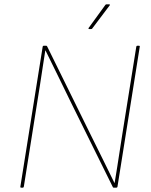

<svg xmlns="http://www.w3.org/2000/svg" viewBox="-20 -866 695 886"><path d="M78 0Q73 0 74 -5L177 -651Q178 -655 182 -655H193Q195 -655 196 -654Q197 -653 198 -651L398 -245Q426 -190 453 -134Q480 -78 508 -22H509Q515 -59 521 -96Q527 -133 532.5 -170Q538 -207 544 -244L609 -651Q610 -655 614 -655H621Q626 -655 625 -651L522 -4Q521 0 517 0H505Q502 0 501 -2L311 -386Q281 -448 250.5 -510Q220 -572 190 -633H189Q183 -593 176.5 -552Q170 -511 164 -470.5Q158 -430 151 -389L90 -5Q89 0 85 0ZM391 -732Q389 -732 388.5 -733.5Q388 -735 389 -737L466 -843Q468 -846 471 -846H484Q486 -846 487 -844.5Q488 -843 486 -841L406 -735Q405 -733 403.5 -732.5Q402 -732 400 -732Z"/></svg>

Font: Sofia Sans Hairline
Style: Italic
Weight: 1
Italic angle: -9°
Designer: Botio Nikoltchev, Ani Petrova
Foundry: lettersoup
Version: Version 4.102